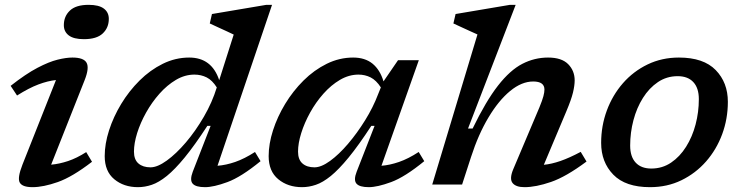

<svg xmlns="http://www.w3.org/2000/svg" viewBox="-20 -763 3070 794"><path d="M244 -659Q244 -695.5 269 -719.2Q294 -743 346.5 -743Q389 -743 409.5 -727.5Q430 -712 430 -685Q430 -648.5 405 -624.8Q380 -601 327 -601Q285 -601 264.5 -616.5Q244 -632 244 -659ZM73 -82.5 211.5 -432Q178 -428.5 138.8 -413.8Q99.5 -399 50.5 -368L24 -408Q87 -457.5 134.8 -482.5Q182.5 -507.5 218 -516.2Q253.5 -525 279.5 -525Q326 -525 338 -503.5Q350 -482 330 -431.5L191.5 -82Q225.5 -85 261.5 -97Q297.5 -109 336.5 -134L360.5 -94Q279.5 -31.5 219.2 -10.2Q159 11 114.5 11Q72.5 11 61.8 -7.8Q51 -26.5 73 -82.5Z M1057.5 -96.5Q977.5 -31 920.5 -10Q863.5 11 828 11Q789.5 11 776.8 -3.5Q764 -18 777 -52.5L851 -242.5H837.5Q785 -162 744 -112Q703 -62 669.8 -35.2Q636.5 -8.5 607.8 1.2Q579 11 550.5 11Q492 11 452.5 -21.8Q413 -54.5 413 -117.5Q413 -168 431 -224Q449 -280 481.2 -333.2Q513.5 -386.5 557.2 -430Q601 -473.5 653.2 -499.2Q705.5 -525 762.5 -525Q855.5 -525 886.5 -431.5L946.5 -620Q937.5 -624.5 919.5 -632.8Q901.5 -641 881.5 -650.2Q861.5 -659.5 847.5 -666L856.5 -705L1081.5 -743H1105L879.5 -77.5Q914 -80 952.5 -93.2Q991 -106.5 1034.5 -134.5ZM534 -136Q534 -103 552.5 -87Q571 -71 602.5 -71Q631 -71 669.8 -99Q708.5 -127 748.8 -174.2Q789 -221.5 823.2 -280.5Q857.5 -339.5 876.5 -401.5Q858 -431 834.8 -442.8Q811.5 -454.5 784 -454.5Q744.5 -454.5 707.8 -432.8Q671 -411 639.5 -375.5Q608 -340 584.2 -297.5Q560.5 -255 547.2 -212.8Q534 -170.5 534 -136Z M1455 -53 1529 -242.5H1515.5Q1463 -162 1422 -112Q1381 -62 1348 -35.2Q1315 -8.5 1286.2 1.2Q1257.5 11 1229 11Q1170.5 11 1130.8 -21.8Q1091 -54.5 1091 -117.5Q1091 -168 1109 -224Q1127 -280 1159.2 -333.2Q1191.5 -386.5 1235.2 -430Q1279 -473.5 1331.2 -499.2Q1383.5 -525 1440.5 -525Q1489.5 -525 1520.5 -499.8Q1551.5 -474.5 1566 -426.5L1626 -514H1712L1557.5 -77.5Q1591.5 -80 1630 -93.2Q1668.5 -106.5 1711.5 -134.5L1734.5 -96.5Q1654.5 -31 1597.5 -10Q1540.5 11 1505 11Q1466.5 11 1454 -3.8Q1441.5 -18.5 1455 -53ZM1212.5 -136Q1212.5 -103 1230.8 -87Q1249 -71 1280.5 -71Q1308.5 -71 1345 -97.5Q1381.5 -124 1419.2 -168.2Q1457 -212.5 1490 -265.8Q1523 -319 1543.5 -373L1555 -401.5Q1536 -431 1512.8 -442.8Q1489.5 -454.5 1462.5 -454.5Q1423 -454.5 1386 -432.8Q1349 -411 1317.5 -375.5Q1286 -340 1262.5 -297.5Q1239 -255 1225.8 -212.8Q1212.5 -170.5 1212.5 -136Z M1928 -114 1891 0H1767.5L1954.5 -620.5Q1945.5 -624.5 1927.2 -632.8Q1909 -641 1889.2 -650.2Q1869.5 -659.5 1855 -666L1864 -705L2089 -743H2112.5L1915.5 -231.5H1934.5Q1989.5 -345 2039.5 -409Q2089.5 -473 2140 -499Q2190.5 -525 2246.5 -525Q2302.5 -525 2329.5 -497.8Q2356.5 -470.5 2356.5 -430.5Q2356.5 -409.5 2349.5 -380.2Q2342.5 -351 2322 -302.5L2229 -81.5Q2260.5 -84.5 2297.5 -97.2Q2334.5 -110 2381.5 -135L2405.5 -95Q2321 -32 2258.5 -10.5Q2196 11 2149 11Q2113.5 11 2099.8 -6Q2086 -23 2102 -62L2210.5 -318.5Q2223 -349 2227.2 -365.2Q2231.5 -381.5 2231.5 -392.5Q2231.5 -426 2185 -426Q2137.5 -426 2089.8 -386.8Q2042 -347.5 2000 -277.2Q1958 -207 1928 -114Z M2787.5 -525Q2889.5 -525 2939.8 -473.2Q2990 -421.5 2990 -342Q2990 -271.5 2966.5 -208Q2943 -144.5 2899.8 -95.2Q2856.5 -46 2797.8 -17.5Q2739 11 2668 11Q2566.5 11 2516.2 -40.8Q2466 -92.5 2466 -172Q2466 -242.5 2489.5 -306Q2513 -369.5 2556 -418.8Q2599 -468 2658 -496.5Q2717 -525 2787.5 -525ZM2673.5 -66Q2719 -66 2755.2 -90.5Q2791.5 -115 2817.2 -156Q2843 -197 2856.5 -248.2Q2870 -299.5 2870 -353Q2870 -399 2847.2 -423.5Q2824.5 -448 2782.5 -448Q2737 -448 2700.8 -423.5Q2664.5 -399 2638.8 -358Q2613 -317 2599.5 -265.8Q2586 -214.5 2586 -161Q2586 -115 2608.8 -90.5Q2631.5 -66 2673.5 -66Z"/></svg>

Font: Newsreader 6pt Medium
Style: Italic
Weight: 500
Italic angle: -17°
Designer: Hugues Gentile
Foundry: Production Type
Version: Version 1.003; ttfautohint (v1.8.3)